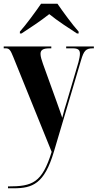

<svg xmlns="http://www.w3.org/2000/svg" viewBox="-22 -786 525 1033"><path d="M85 -606H94C134 -632 198 -674 243 -710C287 -674 352 -632 392 -606H401V-616C367 -654 318 -721 287 -766H199C168 -721 119 -654 85 -616ZM21 227H52C154 227 217 202 268 30L414 -462C429 -513 440 -526 478 -526H483V-536H334V-526H368C398 -526 408 -518 408 -497C408 -486 405 -470 400 -451L336 -234C327 -207 320 -181 313 -152C306 -174 296 -201 283 -238L209 -443C202 -463 196 -482 196 -496C196 -516 208 -526 245 -526H254V-536H-2V-526H9C29 -526 35 -515 50 -478L256 31C204 198 153 217 21 217Z"/></svg>

Font: Noto Serif Display Condensed Extra
Style: Regular
Weight: 800
Width: 3
Designer: Monotype Design Team
Foundry: Monotype Imaging Inc.
Version: Version 1.900